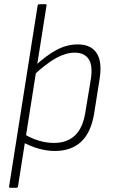

<svg xmlns="http://www.w3.org/2000/svg" viewBox="-20 -703 534 908"><path d="M29 185Q22 185 23 179L158 -677Q160 -683 165 -683H194Q202 -683 200 -677L65 179Q64 185 57 185ZM239 11Q202 11 161.5 -0.5Q121 -12 88 -31L93 -70Q126 -49 163 -38Q200 -27 236 -27Q296 -27 333.5 -61.5Q371 -96 383 -168L409 -325Q420 -391 400 -422.5Q380 -454 333 -454Q292 -454 245.5 -428.5Q199 -403 139 -347L143 -389Q200 -442 248.5 -467.5Q297 -493 348 -493Q410 -493 437 -452Q464 -411 451 -329L425 -165Q410 -75 363 -32Q316 11 239 11Z"/></svg>

Font: Sofia Sans Semi Condensed ExtraLight
Style: Italic
Weight: 250
Italic angle: -9°
Version: Version 4.100